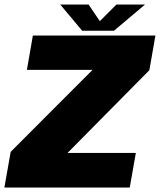

<svg xmlns="http://www.w3.org/2000/svg" viewBox="-72 -833 711 853"><path d="M-24.5 -158.5 339 -522.5H47.5L74 -675H618.5L591.5 -521L228 -153.5H531.5L504.5 0H-52.5ZM195.5 -813H321.5L371.5 -739L445.5 -813H572.5L434.5 -696.5H293Z"/></svg>

Font: Rudi
Style: Regular
Weight: 400
Italic angle: -10°
Designer: Tyler Finck
Foundry: Etcetera Type Company
Version: Version 1.111; ttfautohint (v1.8.4)